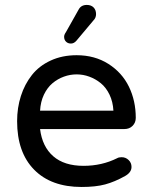

<svg xmlns="http://www.w3.org/2000/svg" viewBox="-20 -742 610 772"><path d="M366.2 -685.1Q366.2 -670.4 356 -660.2L287.1 -578.1Q277.3 -566.9 265.1 -566.9Q252.9 -566.9 245.4 -574.5Q237.8 -582 237.8 -594.2Q237.8 -602.5 245.1 -612.8L295.9 -703.1Q305.7 -722.2 329.1 -722.2Q346.2 -722.2 356.2 -712.2Q366.2 -702.1 366.2 -685.1ZM508.8 -70.8Q508.8 -48.8 482.9 -34.2Q440.9 -10.7 402.8 -0.5Q364.7 9.8 308.1 9.8Q185.5 9.8 117.2 -59.8Q48.8 -129.4 48.8 -254.9Q48.8 -308.6 64 -356Q79.1 -403.3 108.2 -440.2Q137.2 -477.1 183.6 -498.5Q230 -520 288.1 -520Q360.8 -520 415.8 -485.1Q470.7 -450.2 498.3 -393.6Q525.9 -336.9 525.9 -268.1Q525.9 -249 513.2 -236.1Q500.5 -223.1 480 -223.1H141.1Q149.9 -152.3 194.1 -113.8Q238.3 -75.2 315.9 -75.2Q389.6 -75.2 451.2 -106Q457.5 -109.9 469.2 -109.9Q485.4 -109.9 497.1 -98.6Q508.8 -87.4 508.8 -70.8ZM141.1 -296.9H436Q434.1 -333 420.2 -361.8Q406.2 -390.6 385 -407.7Q363.8 -424.8 339.1 -433.8Q314.5 -442.9 288.1 -442.9Q261.7 -442.9 236.8 -433.8Q211.9 -424.8 191.2 -407.5Q170.4 -390.1 156.7 -361.6Q143.1 -333 141.1 -296.9Z"/></svg>

Font: Aka-Acid-Varela
Style: Regular
Weight: 400
Designer: Joe Prince, Avraham Cornfeld, Cyberella
Foundry: Joe Prince, Avraham Cornfeld, Cyberella
Version: Version 2.000; ttfautohint (v1.5.33-1714) -l 8 -r 50 -G 200 